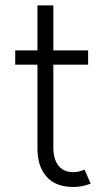

<svg xmlns="http://www.w3.org/2000/svg" viewBox="-20 -707 403 733"><path d="M123 -141.6V-460H38.1V-514.6H123V-686.5H183.6V-514.6H316.4V-460H183.6V-144.5Q183.6 -99.6 203.1 -74.7Q222.7 -49.8 258.8 -49.8Q281.7 -49.8 302.7 -59.6L326.2 -5.9Q293.9 6.8 259.8 6.8Q192.4 6.8 157.5 -32.7Q122.6 -72.3 123 -141.6Z"/></svg>

Font: Reddit Sans Fudge Light
Style: Regular
Weight: 300
Designer: Stephen Hutchings
Foundry: Reddit
Version: Version 1.013